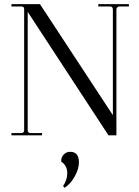

<svg xmlns="http://www.w3.org/2000/svg" viewBox="-20 -650 669 922"><path d="M35 0V-11H82Q96 -11 96 -25V-607Q96 -619 82 -619H35V-630H172L522 -97V-605Q522 -619 508 -619H452V-630H599V-619H553Q548 -619 543.5 -615Q539 -611 539 -605V0H501L113 -593V-25Q113 -11 127 -11H182V0ZM290 252 283 243Q303 214 303 182Q303 145 274 126Q273 106 285.5 92.5Q298 79 317 79Q359 79 359 130Q359 161 339 197Q319 233 290 252Z"/></svg>

Font: Arapey Regular-Display
Style: Regular
Weight: 400
Designer: Eduardo Rodriguez Tunni
Foundry: Eduardo Rodriguez Tunni
Version: Version 4.000